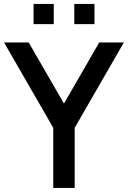

<svg xmlns="http://www.w3.org/2000/svg" viewBox="-20 -930 633 950"><path d="M243.5 0H349.5V-297.5L593 -720H471L296.5 -417.5L122 -720H0L243.5 -297.5ZM146 -810.5H246V-910.5H146ZM347.5 -810.5H447.5V-910.5H347.5Z"/></svg>

Font: Eudonet SemiBold
Style: Regular
Weight: 600
Designer: Mikhail Sharanda
Foundry: Mikhail Sharanda
Version: Version 4.503;Glyphs 3.1.2 (3151)